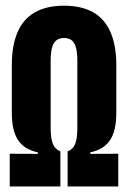

<svg xmlns="http://www.w3.org/2000/svg" viewBox="-20 -670 461 690"><path d="M210 -649.5Q273 -649.5 314.8 -625.8Q356.5 -602 377.2 -554.2Q398 -506.5 398 -435.5V-265Q398 -199.5 375.2 -166Q352.5 -132.5 304.5 -122.5V-117L405 -117.5V0H223V-126Q242.5 -133.5 250.2 -153Q258 -172.5 258 -211.5V-449.5Q258 -478.5 253.5 -497Q249 -515.5 238.5 -524.5Q228 -533.5 210 -533.5Q192.5 -533.5 181.8 -524.5Q171 -515.5 166.5 -497Q162 -478.5 162 -449.5V-211.5Q162 -172.5 170 -153Q178 -133.5 197 -126V0H15V-117.5L116 -117V-122.5Q68 -132.5 45.2 -166Q22.5 -199.5 22.5 -265V-435.5Q22.5 -506.5 43 -554.2Q63.5 -602 105.5 -625.8Q147.5 -649.5 210 -649.5Z"/></svg>

Font: Anek Latin Condensed
Style: Bold
Weight: 700
Width: 3
Designer: Yesha Goshar
Foundry: Ek Type
Version: Version 1.003